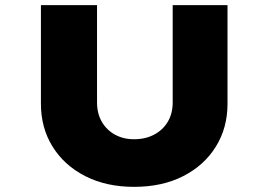

<svg xmlns="http://www.w3.org/2000/svg" viewBox="-20 -720 1043 746"><path d="M501 6Q393 6 311.5 -35.5Q230 -77 184.5 -150Q139 -223 139 -317V-700H357V-322Q357 -279 375.5 -247Q394 -215 426.5 -197Q459 -179 501 -179Q545 -179 579 -197Q613 -215 632 -247Q651 -279 651 -322V-700H864V-317Q864 -223 818.5 -150Q773 -77 691.5 -35.5Q610 6 501 6Z"/></svg>

Font: Lexend Peta Black
Style: Regular
Weight: 900
Version: Version 1.007